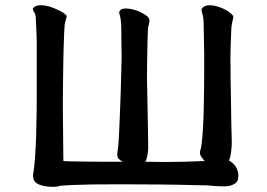

<svg xmlns="http://www.w3.org/2000/svg" viewBox="-20 -684 1040 747"><path d="M763.7 -648.4Q774.4 -664.1 795.4 -663.6Q816.4 -663.1 836.9 -655.3Q857.4 -647.5 872.6 -636.2Q887.7 -625 887.7 -619.1Q886.7 -609.4 883.3 -595.7Q879.9 -582 879.9 -570.3Q877.9 -527.3 877 -493.2Q876 -459 877 -416Q877 -399.4 877 -390.1Q877 -380.9 877.4 -361.8Q877.9 -342.8 878.4 -307.1Q878.9 -271.5 879.9 -204.1Q879.9 -189.5 880.9 -167Q881.8 -144.5 881.8 -132.8Q881.8 -115.2 879.4 -94.7Q877 -74.2 871.1 -59.6Q888.7 -48.8 896 -37.1Q903.3 -25.4 905.8 -15.1Q908.2 -4.9 907.2 2.4Q906.2 9.8 906.2 10.7Q906.2 23.4 890.6 32.2Q875 41 856.4 41Q839.8 41 830.1 40.5Q820.3 40 813 39.6Q805.7 39.1 797.9 38.1Q790 37.1 778.3 37.1Q754.9 37.1 729.5 36.1Q704.1 35.2 669.9 34.7Q635.7 34.2 589.4 33.7Q543 33.2 477.5 33.2Q448.2 33.2 411.1 33.2Q374 33.2 336.4 33.7Q298.8 34.2 265.6 35.6Q232.4 37.1 210.9 39.1Q209 41 201.2 42Q193.4 43 188.5 43Q147.5 43 125.5 30.8Q103.5 18.6 110.4 -15.6Q114.3 -40 116.7 -76.7Q119.1 -113.3 120.6 -156.7Q122.1 -200.2 122.6 -246.6Q123 -293 123 -337.4Q123 -381.8 123 -421.4Q123 -460.9 123 -490.2Q123 -502 123 -513.7Q123 -525.4 122.6 -540Q122.1 -554.7 121.1 -573.2Q120.1 -591.8 119.1 -617.2Q118.2 -628.9 113.8 -634.8Q109.4 -640.6 107.4 -649.4Q112.3 -659.2 125 -662.1Q137.7 -665 153.8 -662.6Q169.9 -660.2 186 -653.8Q202.1 -647.5 215.3 -640.6Q228.5 -633.8 235.4 -627Q242.2 -620.1 238.3 -617.2Q237.3 -609.4 234.4 -600.6Q231.4 -591.8 231.4 -585.9Q230.5 -577.1 229.5 -553.2Q228.5 -529.3 227.5 -497.1Q226.6 -464.8 226.1 -428.2Q225.6 -391.6 225.1 -356.4Q224.6 -321.3 224.6 -291.5Q224.6 -261.7 224.6 -244.1Q224.6 -227.5 225.1 -202.6Q225.6 -177.7 225.6 -150.4Q225.6 -123 226.1 -98.1Q226.6 -73.2 226.6 -57.6Q233.4 -56.6 258.8 -56.2Q284.2 -55.7 318.8 -55.2Q353.5 -54.7 390.6 -54.7Q427.7 -54.7 458 -54.7Q448.2 -59.6 441.4 -66.4Q434.6 -73.2 436.5 -90.8Q438.5 -97.7 440.4 -120.6Q442.4 -143.6 443.8 -176.3Q445.3 -209 446.8 -248Q448.2 -287.1 449.7 -326.2Q451.2 -365.2 451.7 -400.9Q452.1 -436.5 453.1 -462.9Q453.1 -476.6 452.6 -499.5Q452.1 -522.5 452.1 -547.9Q452.1 -576.2 451.2 -590.8Q450.2 -605.5 448.7 -613.8Q447.3 -622.1 445.8 -626Q444.3 -629.9 443.4 -635.7Q447.3 -650.4 466.3 -650.9Q485.4 -651.4 506.8 -644.5Q528.3 -637.7 544.9 -626.5Q561.5 -615.2 561.5 -606.4Q561.5 -597.7 559.1 -589.4Q556.6 -581.1 555.7 -572.3Q554.7 -557.6 554.2 -534.2Q553.7 -510.7 553.2 -483.4Q552.7 -456.1 552.2 -427.7Q551.8 -399.4 551.8 -375Q551.8 -368.2 552.7 -335.4Q553.7 -302.7 554.2 -260.7Q554.7 -218.8 555.7 -176.8Q556.6 -134.8 556.6 -109.4Q556.6 -95.7 553.7 -80.6Q550.8 -65.4 545.9 -54.7Q565.4 -54.7 583 -54.2Q600.6 -53.7 620.1 -53.7Q657.2 -53.7 695.8 -54.7Q734.4 -55.7 776.4 -57.6Q770.5 -63.5 762.7 -74.7Q754.9 -85.9 759.8 -100.6Q762.7 -107.4 765.1 -128.9Q767.6 -150.4 769.5 -182.1Q771.5 -213.9 772.5 -252Q773.4 -290 773.9 -329.6Q774.4 -369.1 774.4 -406.7Q774.4 -444.3 774.4 -475.6Q774.4 -504.9 773.4 -533.2Q772.5 -561.5 772.5 -585Q772.5 -612.3 768.6 -625.5Q764.6 -638.7 763.7 -648.4Z"/></svg>

Font: JasonHandwriting1
Style: Regular
Weight: 400
Version: Version 1.48.20